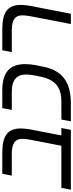

<svg xmlns="http://www.w3.org/2000/svg" viewBox="489 -1138 639 1677"><g transform="rotate(-90 808.5 -299.5)"><path d="M113 -516 129 -599H313Q425 -599 475 -561Q525 -523 525 -438Q525 -397 516 -351L464 -83H529L513 0H-10L6 -83H374L426 -352Q430 -373 432 -391.5Q434 -410 434 -426Q434 -471 403.5 -493.5Q373 -516 304 -516Z M587 0 603 -83H761Q854 -83 905 -125Q956 -167 976 -258L986 -304Q996 -354 996 -394Q996 -516 845 -516H687L703 -599H859Q976 -599 1031.5 -549.5Q1087 -500 1087 -400Q1087 -356 1078 -308L1065 -244Q1041 -118 963 -59Q885 0 743 0Z M1437 0 1505 -352Q1509 -373 1511 -391.5Q1513 -410 1513 -426Q1513 -471 1482.5 -493.5Q1452 -516 1383 -516H1192L1208 -599H1392Q1504 -599 1554 -561Q1604 -523 1604 -438Q1604 -397 1595 -351L1527 0Z"/></g></svg>

Font: Libra Sans Modern
Style: Italic
Weight: 400
Italic angle: -12°
Foundry: Stefan Peev, Context Ltd
Version: Version 1.000